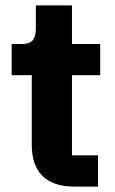

<svg xmlns="http://www.w3.org/2000/svg" viewBox="-20 -687 423 707"><path d="M253 0Q176 0 136.5 -39Q97 -78 97 -153V-410H23V-525H60Q90 -525 101 -539.5Q112 -554 112 -581V-667H245V-525H349V-410H245V-115H341V0Z"/></svg>

Font: Aneliza ExtraBold
Style: Regular
Weight: 800
Designer: Mike Abbink, Paul van der Laan, Pieter van Rosmalen
Foundry: Bold Monday
Version: Version 3.001;September 8, 2019;FontCreator 11.5.0.2425 64-b